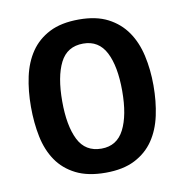

<svg xmlns="http://www.w3.org/2000/svg" viewBox="-66 -600 631 659"><g transform="rotate(-10 250.0 -270.0)"><path d="M251 -3Q189 -3 147.5 -24Q106 -45 81.5 -81Q57 -117 47 -165.5Q37 -214 37 -270Q37 -326 47.5 -374.5Q58 -423 82.5 -459Q107 -495 148 -516Q189 -537 251 -537Q311 -537 351.5 -516Q392 -495 417 -459Q442 -423 453 -374Q464 -325 464 -270Q464 -214 453.5 -165.5Q443 -117 418.5 -81Q394 -45 353 -24Q312 -3 251 -3ZM251 -87Q305 -87 330 -136Q355 -185 355 -270Q355 -356 330 -404.5Q305 -453 251 -453Q195 -453 170.5 -404.5Q146 -356 146 -270Q146 -185 170.5 -136Q195 -87 251 -87Z"/></g></svg>

Font: D2Coding
Style: Bold
Weight: 700
Monospace: yes
Designer: Yong-Rak Park; Jeong-Hwan Yoon; Sang-Min Lee;
Foundry: NHN Corporation
Version: Version 1.3.2; Build 20180524